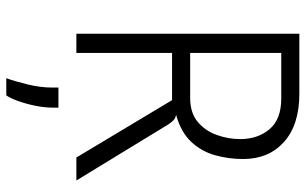

<svg xmlns="http://www.w3.org/2000/svg" viewBox="-205 -562 996 626"><g transform="rotate(90 293.0 -249.0)"><path d="M90 0V-727H285.5Q387 -727 442.8 -677Q498.5 -627 498.5 -543.5Q498.5 -496.5 486.2 -452.5Q474 -408.5 442.8 -374.8Q411.5 -341 354 -325Q365.5 -323.5 373.2 -315.5Q381 -307.5 387 -297.5L568.5 0H493.5L306.5 -312H152.5V0ZM301 -668H152.5V-371H299Q348 -371 377.5 -395.8Q407 -420.5 420.2 -458.2Q433.5 -496 433.5 -534Q433.5 -591.5 401.2 -629.8Q369 -668 301 -668ZM235 228.5Q244.5 202.5 255 160Q265.5 117.5 265.5 78.5V58.5H331V75Q331 104.5 324.5 135.5Q318 166.5 308.8 191.5Q299.5 216.5 291 228.5Z"/></g></svg>

Font: Spline Sans Light
Style: Regular
Weight: 300
Designer: Eben Sorkin, Mirko Velimirovic
Foundry: Sorkin Type
Version: Version 1.000; ttfautohint (v1.8.3)